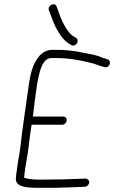

<svg xmlns="http://www.w3.org/2000/svg" viewBox="-20 -899 543 913"><path d="M341.4 -719 332.9 -724C327.8 -726.7 323.2 -730 318.9 -734C290.2 -761.6 267.1 -813.1 253.7 -856L249 -868C241.6 -890.9 204.9 -873.5 212.2 -851L216.9 -839C224.5 -817.7 239.1 -777.5 250.6 -759C266.1 -731.3 284.1 -705.2 310.3 -690L318.8 -685C339.7 -672.3 361.5 -706.7 341.4 -719ZM61.5 -100C59.8 -90.7 58.6 -82.3 57.9 -75L55.5 -52C50.2 -1.7 131.9 -6 184.1 -6H244.6C282.8 -7.1 328.9 -8.3 363 -10L383.2 -11C393.7 -11 403.1 -20.4 404.2 -31C405.3 -41.1 396 -50 386.2 -50L365.1 -49C314.3 -46.5 241.9 -45 187.7 -45C150.8 -45 119.5 -44.6 94.7 -54L96.9 -75C101.5 -119.3 111.4 -156.3 116.3 -203C119.4 -233 125.4 -273.3 130.1 -306H276.1C286.7 -306 296.1 -315.4 297.2 -326C298.3 -336.6 290.8 -345 280.2 -345H136.2C138.1 -363.7 140.2 -380.7 142.5 -396C147.4 -432.1 154.6 -494.6 161.6 -526C170.4 -565.4 182.9 -623 225.3 -623H247.3C305.9 -623 358.5 -613.4 407 -601C432.4 -596.1 447 -587.7 469 -582C475.8 -580 483.1 -576.8 490.9 -581C507.5 -590 505.8 -611.5 491.7 -617C477.1 -620.7 461.8 -626.9 448.2 -632C418.8 -642.2 379.6 -646.5 346.5 -654C316.3 -658.9 283.5 -662 251.4 -662H229.4C203.9 -662 185.3 -651.2 169.7 -636C132.8 -594.7 122.6 -541.5 113.1 -468C101.6 -380.9 86.3 -289.3 77.3 -203C73.5 -166.8 65.1 -134.9 61.5 -100Z"/></svg>

Font: Just Breathe
Style: Obl2
Weight: 400
Foundry: Cannot Into Space Fonts
Version: Version 0.72